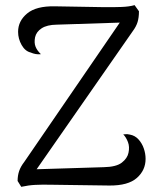

<svg xmlns="http://www.w3.org/2000/svg" viewBox="-20 -719 613 745"><path d="M62.5 5.9 48.3 -16.8Q48.3 -37.8 54.3 -55.4Q60.3 -72.9 74.2 -90.8L458.4 -651.2L470.4 -632.1L200 -623.3Q162.5 -622.8 141.6 -609.2Q120.7 -595.6 116.1 -574.3Q111.9 -553 118 -537.8Q124 -522.7 138.8 -508.7Q118.5 -506.5 98.9 -515.3Q77.6 -520.4 63.9 -544.4Q50.2 -568.5 50.2 -595.6Q50.2 -637.5 85.3 -666.7Q120.3 -695.9 192.8 -694.5L380.2 -691.3Q421.6 -690.8 451.8 -692Q482.1 -693.2 502.2 -699.1L519.2 -675.3Q519.2 -651 513.8 -633.4Q508.4 -615.8 495 -597.9L105.2 -37.9L96.9 -61.5L382.1 -70.3Q431.2 -71.2 452.7 -88Q474.2 -104.8 478.5 -125.9Q483.6 -149.1 476.5 -167.7Q469.4 -186.2 458.3 -197.6Q468.5 -198.8 473.2 -198.5Q477.8 -198.2 483.8 -196.8Q503.8 -193.2 517.4 -178.1Q531.1 -163 538 -142.9Q544.9 -122.8 544.9 -102.5Q544.9 -58.4 511 -28.5Q477.1 1.4 404.6 0.9L171.3 -2.3Q142.2 -2.8 116.7 -1.6Q91.2 -0.4 62.5 5.9Z"/></svg>

Font: Arima Thin
Style: Regular
Weight: 100
Designer: Joana Correia and Natanael Gama
Foundry: NDISCOVER
Version: Version 1.101;gftools[0.9.23]